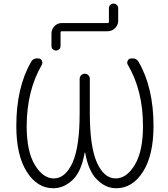

<svg xmlns="http://www.w3.org/2000/svg" viewBox="-20 -1089 922 1051"><path d="M569.3 -962.9Q576.2 -962.9 576.2 -969.7V-1043.9Q576.2 -1054.7 583.5 -1062Q590.8 -1069.3 601.6 -1069.3Q612.3 -1069.3 619.6 -1062Q627 -1054.7 627 -1043.9V-975.6Q627 -952.1 609.9 -935.1Q592.8 -918 569.3 -918H319.3Q311.5 -918 311.5 -911.1V-836.9Q311.5 -827.1 304.2 -819.8Q296.9 -812.5 286.6 -812.5Q276.4 -812.5 269 -819.8Q261.7 -827.1 261.7 -836.9V-905.3Q261.7 -928.7 278.3 -945.8Q294.9 -962.9 319.3 -962.9ZM446.3 -252.9Q446.3 -253.9 445.3 -253.9Q444.3 -253.9 443.4 -252.9Q425.8 -154.3 382.8 -109.4Q333 -58.6 271.5 -58.6Q183.6 -58.6 126.5 -148.9Q69.3 -239.3 69.3 -399.4Q69.3 -610.4 150.4 -751Q157.2 -762.7 169.9 -767.6Q176.8 -769.5 184.6 -769.5Q189.5 -769.5 195.3 -768.6Q206.1 -765.6 210 -754.9Q213.9 -744.1 209 -734.4Q127 -593.8 126 -399.4Q126 -259.8 170.9 -186Q215.8 -112.3 274.4 -112.3Q337.9 -112.3 377 -198.7Q416 -285.2 416 -469.7V-657.2Q416 -668.9 424.3 -677.2Q432.6 -685.5 444.3 -685.5Q456.1 -685.5 463.9 -677.2Q471.7 -668.9 471.7 -657.2V-469.7Q471.7 -285.2 510.7 -198.7Q549.8 -112.3 613.3 -112.3Q672.9 -112.3 717.8 -186.5Q762.7 -260.7 762.7 -399.4Q762.7 -593.8 679.7 -734.4Q673.8 -744.1 678.2 -754.9Q682.6 -765.6 693.4 -768.6Q699.2 -769.5 705.1 -769.5Q711.9 -769.5 718.8 -767.6Q731.4 -762.7 738.3 -751Q820.3 -610.4 820.3 -399.4Q820.3 -239.3 762.7 -148.9Q705.1 -58.6 616.2 -58.6Q555.7 -58.6 507.8 -109.4Q463.9 -154.3 446.3 -252.9Z"/></svg>

Font: Gen Jyuu Gothic P Light
Style: Regular
Weight: 200
Designer: [Source Han Sans]
Ryoko NISHIZUKA  (kana & ideographs); Paul D. Hunt (Latin, Greek & Cyrillic); Wenlong ZHANG  (bopomofo
Version: Version 1.002.20150607